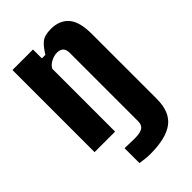

<svg xmlns="http://www.w3.org/2000/svg" viewBox="-245 -696 992 992"><g transform="rotate(-45 251.0 -199.5)"><path d="M238 211Q221 211 202 209Q183 207 165 204V95Q178.5 95.5 201.2 96.2Q224 97 238 97Q278 97 295.5 85.5Q313 74 313 47V-454Q313 -478 301.2 -489.5Q289.5 -501 266 -501Q246 -501 223 -489.2Q200 -477.5 191 -458V0H41V-600H191V-535H217Q238 -571 261 -590.5Q284 -610 331 -610Q393.5 -610 428.2 -571Q463 -532 463 -441V33Q463 128 408 169.5Q353 211 238 211Z"/></g></svg>

Font: Big Shoulders Display Thin Black
Style: Regular
Weight: 900
Version: Version 2.002